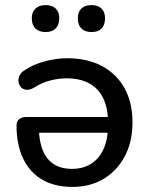

<svg xmlns="http://www.w3.org/2000/svg" viewBox="-20 -726 589 755"><path d="M265 9Q195 9 146 -19.5Q97 -48 71 -102.5Q45 -157 45 -233Q45 -249 55.5 -257.5Q66 -266 85 -266H422V-204H114L133 -219Q134 -169 148.5 -134Q163 -99 191.5 -80.5Q220 -62 263 -62Q308 -62 340 -83Q372 -104 388.5 -143Q405 -182 405 -235V-242Q405 -329 363 -373.5Q321 -418 242 -418Q213 -418 179.5 -410Q146 -402 115 -382Q98 -372 84.5 -373Q71 -374 63 -382.5Q55 -391 53 -403.5Q51 -416 56.5 -428.5Q62 -441 77 -450Q111 -473 156.5 -485Q202 -497 243 -497Q323 -497 380.5 -466.5Q438 -436 469.5 -379.5Q501 -323 501 -245Q501 -169 471 -112Q441 -55 388 -23Q335 9 265 9ZM340 -600Q314 -600 300 -614Q286 -628 286 -654Q286 -679 300 -692.5Q314 -706 340 -706Q365 -706 379 -692.5Q393 -679 393 -654Q393 -628 379.5 -614Q366 -600 340 -600ZM159 -600Q134 -600 119.5 -614Q105 -628 105 -654Q105 -679 119.5 -692.5Q134 -706 159 -706Q185 -706 199 -692.5Q213 -679 213 -654Q213 -628 199 -614Q185 -600 159 -600Z"/></svg>

Font: Nunito SemiBold
Style: Regular
Weight: 600
Designer: Vernon Adams
Foundry: Vernon Adams
Version: Version 3.602